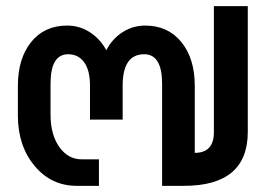

<svg xmlns="http://www.w3.org/2000/svg" viewBox="-20 -603 861 623"><path d="M272 -325Q272 -375 253 -401Q234 -427 201 -427Q144 -427 144 -331V-231Q144 -166 172.5 -126Q201 -86 245 -86H301V0H229Q146 0 92 -65Q38 -130 38 -228V-324Q38 -413 81 -466.5Q124 -520 198 -520Q238 -520 271.5 -498.5Q305 -477 325 -440Q344 -477 377.5 -498.5Q411 -520 451 -520Q525 -520 568.5 -466.5Q612 -413 612 -324V-107Q674 -107 674 -174V-583H784V-175Q784 0 577 0H506V-331Q506 -427 448 -427Q378 -427 378 -325V-215H272Z"/></svg>

Font: LT Superior Semi-bold
Style: Regular
Weight: 600
Designer: Daniel Lyons
Foundry: LyonsType
Version: Version 1.0